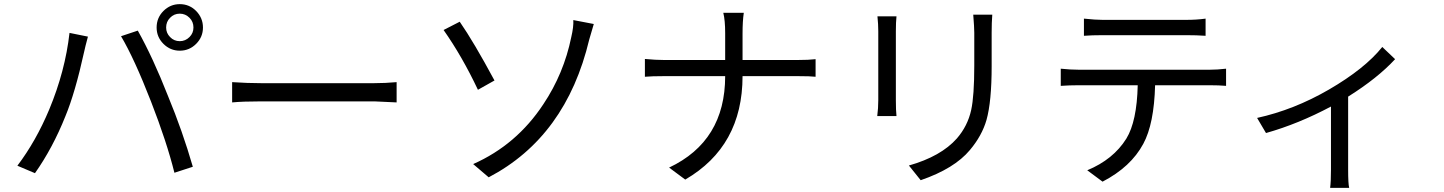

<svg xmlns="http://www.w3.org/2000/svg" viewBox="-20 -830 6980 928"><path d="M802 -651Q821 -631 849 -631Q876 -631 896 -651Q915 -670 915 -697Q915 -725 896 -744Q876 -764 849 -764Q821 -764 802 -744Q783 -725 783 -697Q783 -670 802 -651ZM770 -777Q803 -810 849 -810Q895 -810 928 -777Q961 -743 961 -697Q961 -651 928 -618Q895 -585 849 -585Q803 -585 770 -618Q737 -651 737 -697Q737 -744 770 -777ZM316 -671 405 -653Q391 -601 387 -581Q343 -381 296 -268Q235 -115 149 7L64 -29Q154 -148 218 -301Q295 -486 316 -671ZM565 -655 646 -682Q719 -552 792 -366Q862 -197 912 -24L823 5Q786 -144 710 -339Q629 -547 565 -655Z M1102 -433Q1177 -428 1241 -428H1789Q1842 -428 1897 -433V-335L1790 -340H1241Q1154 -340 1102 -335Z M2267 -37Q2477 -130 2606 -326Q2705 -474 2741 -650Q2753 -701 2751 -733L2850 -714L2828 -639Q2716 -169 2342 27ZM2202 -725Q2270 -627 2370 -441L2290 -396Q2214 -557 2124 -685Z M3835 -540Q3890 -540 3922 -544V-459Q3898 -462 3834 -462H3569Q3569 -123 3292 38L3214 -20Q3485 -148 3485 -462H3192Q3129 -462 3097 -459V-545Q3150 -540 3190 -540H3485V-669Q3485 -732 3476 -768H3575Q3569 -728 3569 -668V-540Z M4313 -751Q4310 -723 4310 -679V-345Q4310 -296 4313 -269H4220Q4225 -307 4225 -346V-679Q4225 -713 4221 -751ZM4776 -759Q4773 -722 4773 -672V-510Q4773 -339 4748 -250Q4726 -174 4668 -105Q4593 -15 4430 41L4373 -30Q4528 -74 4605 -161Q4657 -221 4674 -298Q4689 -366 4689 -514V-672Q4689 -697 4684 -759Z M5310 -660Q5257 -660 5219 -657V-740Q5275 -734 5309 -734H5714Q5764 -734 5807 -740V-657Q5764 -660 5714 -660ZM5827 -493Q5864 -493 5906 -498V-415Q5873 -418 5827 -418H5563Q5558 -231 5506 -135Q5446 -23 5309 48L5235 -7Q5361 -59 5424 -160Q5475 -243 5479 -418H5194Q5149 -418 5107 -415V-498Q5154 -493 5194 -493Z M6723 -544Q6638 -452 6496 -363V-10Q6496 58 6501 78H6409Q6413 46 6413 -10V-315Q6255 -231 6099 -187L6056 -260Q6234 -299 6403 -397Q6577 -498 6661 -603Z"/></svg>

Font: 思源黑体R
Style: Regular
Weight: 400
Designer: Ryoko NISHIZUKA  (kana & ideographs); Paul D. Hunt (Latin, Greek & Cyrillic); Wenlong ZHANG  (bopomofo); Sandoll Communi
Foundry: Adobe Systems Incorporated
Version: Version 1.00 June 24, 2014, initial release